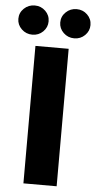

<svg xmlns="http://www.w3.org/2000/svg" viewBox="-109 -976 506 1012"><g transform="rotate(5 144.0 -469.5)"><path d="M230.8 -727.3V0H55V-727.3ZM33.4 -784.8Q0 -784.8 -23.6 -807.5Q-47.2 -830.3 -47.2 -861.9Q-47.2 -894.2 -23.6 -916.7Q0 -939.3 33.4 -939.3Q66.4 -939.3 89.7 -916.7Q112.9 -894.2 112.9 -861.9Q112.9 -830.3 89.7 -807.5Q66.4 -784.8 33.4 -784.8ZM255 -784.8Q221.6 -784.8 198 -807.5Q174.4 -830.3 174.4 -861.9Q174.4 -894.2 198 -916.7Q221.6 -939.3 255 -939.3Q288 -939.3 311.3 -916.7Q334.5 -894.2 334.5 -861.9Q334.5 -830.3 311.3 -807.5Q288 -784.8 255 -784.8Z"/></g></svg>

Font: Inter UI Extra Bold
Style: Regular
Weight: 800
Designer: Rasmus Andersson
Foundry: rsms
Version: 3.2;8d6f07862